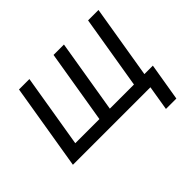

<svg xmlns="http://www.w3.org/2000/svg" viewBox="-153 -762 1140 1140"><g transform="rotate(-45 416.5 -192.5)"><path d="M120.6 -542.5H208L131.3 -80.6H334L410.6 -542.5H498L421.4 -80.6H624L700.7 -542.5H788.1L698.2 0H30.8ZM655.8 156.2 681.6 0H645.5L658.2 -80.6H782.7L743.2 156.2Z"/></g></svg>

Font: Inter 16pt
Style: Italic
Weight: 400
Italic angle: -9.3988°
Version: Version 4.001;git-66647c0bb